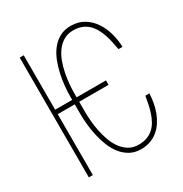

<svg xmlns="http://www.w3.org/2000/svg" viewBox="-170 -849 939 987"><g transform="rotate(-30 300.0 -356.0)"><path d="M103 -387.7H204.1V-409.2Q204.1 -437 207.5 -471.2Q210.9 -505.4 218.8 -540Q226.6 -574.7 239.5 -607.2Q252.4 -639.6 272.7 -665Q293 -690.4 320.8 -705.8Q348.6 -721.2 386.2 -721.2Q431.6 -721.2 464.8 -700.9Q498 -680.7 519.8 -647.9Q541.5 -615.2 552.5 -575Q563.5 -534.7 564.5 -494.6H540.5Q536.6 -517.6 531.5 -541.3Q526.4 -564.9 518.8 -587.2Q511.2 -609.4 500.2 -628.9Q489.3 -648.4 473.4 -663.3Q457.5 -678.2 436 -686.5Q414.6 -694.8 386.2 -694.8Q353.5 -694.8 329.1 -680.2Q304.7 -665.5 287.4 -642.1Q270 -618.7 259 -588.4Q248 -558.1 241.7 -526.4Q235.4 -494.6 232.9 -464.4Q230.5 -434.1 230.5 -410.2V-387.7H404.8V-361.3H230.5V-302.7Q230.5 -278.8 232.9 -248.3Q235.4 -217.8 241.7 -186Q248 -154.3 259 -124Q270 -93.8 287.4 -70.1Q304.7 -46.4 328.9 -31.7Q353 -17.1 386.2 -17.1Q415 -17.1 436.8 -25.4Q458.5 -33.7 474.4 -48.3Q490.2 -63 501.2 -82.8Q512.2 -102.5 519.5 -124.8Q526.9 -147 531.7 -170.9Q536.6 -194.8 540.5 -218.3H564.5Q563.5 -191.4 558.6 -164.1Q553.7 -136.7 544.2 -111.6Q534.7 -86.4 520.3 -64.2Q505.9 -42 486.3 -25.6Q466.8 -9.3 441.9 0Q417 9.3 386.2 9.3Q348.6 9.3 320.8 -6.1Q293 -21.5 272.7 -46.9Q252.4 -72.3 239.5 -104.7Q226.6 -137.2 218.8 -171.9Q210.9 -206.5 207.5 -240.5Q204.1 -274.4 204.1 -302.7V-361.3H103V0H79.1V-710.9H103Z"/></g></svg>

Font: Roboto Mono Thin
Style: Regular
Weight: 250
Designer: Google
Version: Version 2.000985; 2015; ttfautohint (v1.3)